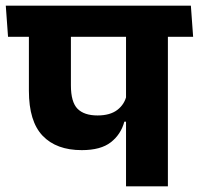

<svg xmlns="http://www.w3.org/2000/svg" viewBox="-44 -661 704 681"><path d="M551.5 -568H403V0H551.5ZM372 -530.5H641L633 -641H364ZM-15.5 -530.5H633L625.5 -641H-23.5ZM246 -128.5Q313.5 -128.5 349.2 -156.5Q385 -184.5 397 -229.5H412.5L405 -323Q398 -291 372.2 -271.2Q346.5 -251.5 302 -251.5Q254.5 -251.5 231 -275.2Q207.5 -299 207.5 -358.5V-568.5H58.5V-339Q58.5 -230.5 107.2 -179.5Q156 -128.5 246 -128.5Z"/></svg>

Font: Anek Devanagari Medium
Style: Bold
Weight: 700
Version: Version 1.003